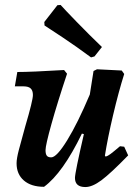

<svg xmlns="http://www.w3.org/2000/svg" viewBox="-20 -744 556 776"><path d="M498 -116Q427 -43 390 -15.5Q353 12 325 12Q283 12 283 -25Q283 -46 319 -202L311 -204Q234 -45 158 11Q106 11 76.5 -14.5Q47 -40 47 -84Q47 -103 56 -137.5Q65 -172 82 -233Q113 -338 113 -360Q113 -378 104 -386.5Q95 -395 75 -395H40L50 -453Q107 -453 239 -461L251 -446Q212 -329 188 -243Q164 -157 164 -137Q164 -122 169 -115Q174 -108 187 -108Q209 -108 251.5 -177Q294 -246 343 -362L358 -457L372 -464L472 -459L482 -445Q459 -372 437 -278.5Q415 -185 404 -115L407 -111Q415 -113 426.5 -121.5Q438 -130 465 -153L482 -151ZM212 -723 225 -724Q239 -708 290 -655.5Q341 -603 392 -554L362 -516L348 -512Q290 -555 233 -593Q176 -631 160 -641L159 -655Z"/></svg>

Font: Alegreya
Style: Bold Italic
Weight: 700
Italic angle: -7°
Designer: Juan Pablo del Peral
Foundry: Huerta Tipografica
Version: Version 2.007; ttfautohint (v1.6)